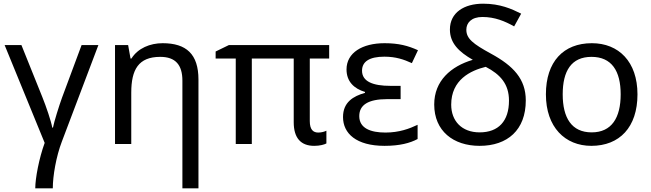

<svg xmlns="http://www.w3.org/2000/svg" viewBox="-20 -780 3527 1040"><path d="M171 240H266C266 173 284 68 315 -13L513 -536H422L316 -251C300 -207 273 -121 267 -89H263C257 -124 230 -203 209 -255L96 -536H5L222 -6C192 76 171 185 171 240Z M968 240H1055V-349C1055 -487 989 -546 861 -546C793 -546 727 -519 692 -463H687L674 -536H603V0H691V-278C691 -403 730 -472 848 -472C931 -472 968 -428 968 -343Z M1682 10C1713 10 1737 3 1748 -3V-72C1738 -67 1722 -62 1704 -62C1677 -62 1658 -77 1658 -124V-463H1763V-536H1220L1148 -501V-463H1257V0H1344V-463H1571V-118C1571 -33 1609 10 1682 10Z M2063 10C2145 10 2201 -5 2242 -27V-104C2198 -83 2142 -62 2068 -62C1988 -62 1926 -85 1926 -151C1926 -212 1975 -243 2077 -243H2150V-315H2094C2001 -315 1941 -338 1941 -397C1941 -447 1982 -473 2062 -473C2124 -473 2167 -458 2211 -438L2244 -508C2191 -532 2140 -546 2063 -546C1942 -546 1857 -494 1857 -404C1857 -339 1897 -300 1957 -282V-277C1893 -259 1838 -226 1838 -146C1838 -57 1910 10 2063 10Z M2578 10C2729 10 2828 -76 2828 -236C2828 -352 2761 -423 2640 -489C2541 -543 2506 -571 2506 -619C2506 -656 2533 -688 2593 -688C2661 -688 2715 -665 2765 -637L2803 -706C2751 -732 2689 -760 2597 -760C2494 -760 2417 -712 2417 -620C2417 -546 2466 -499 2541 -456C2422 -421 2332 -342 2332 -214C2332 -71 2435 10 2578 10ZM2578 -63C2481 -63 2424 -125 2424 -213C2424 -348 2529 -398 2611 -418C2690 -377 2737 -325 2737 -235C2737 -124 2680 -63 2578 -63Z M3183 10C3336 10 3433 -91 3433 -269C3433 -446 3331 -546 3186 -546C3032 -546 2937 -446 2937 -269C2937 -91 3041 10 3183 10ZM3185 -63C3076 -63 3028 -142 3028 -269C3028 -396 3075 -472 3184 -472C3293 -472 3342 -396 3342 -269C3342 -142 3293 -63 3185 -63Z"/></svg>

Font: Noto Sans Math
Style: Regular
Weight: 400
Designer: Monotype Design Team, Delve Withrington, Jeff Kellem
Foundry: Monotype Imaging Inc., Delve Fonts LLC
Version: Version 3.000